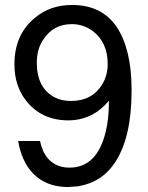

<svg xmlns="http://www.w3.org/2000/svg" viewBox="-20 -729 596 772"><path d="M141 -162Q159 -75 230 -58Q243 -55 260 -55Q370 -55 405 -199Q418 -251 418 -324Q353 -246 256 -245Q144 -245 82 -328Q38 -387 38 -470Q38 -590 120 -657Q181 -709 270 -709Q389 -709 449 -621Q508 -532 509 -374V-363Q509 -179 444 -78Q391 4 294 20L254 23Q139 23 84 -70Q73 -90 65 -113Q57 -136 53 -162ZM269 -632Q193 -632 153 -568L152 -567Q128 -529 128 -477Q128 -376 199 -338Q227 -323 266 -323Q349 -323 390 -388Q413 -425 413 -472Q413 -559 352 -605Q314 -632 269 -632Z"/></svg>

Font: Ekushey Lal Sabuj Normal
Style: Regular
Weight: 400
Designer: Al Mamun Sumon
Foundry: Al Mamun Sumon
Version: Version 1.0